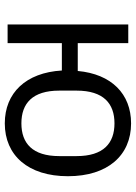

<svg xmlns="http://www.w3.org/2000/svg" viewBox="100 -668 580 821"><g transform="rotate(90 390.5 -258.0)"><path d="M508 12C645 12 734 -88 734 -258C734 -428 645 -528 508 -528C382 -528 297 -444 284 -300H165V-516H85V0H165V-232H282C291 -78 378 12 508 12ZM508 -59C423 -59 368 -106 368 -221V-295C368 -410 423 -457 508 -457C593 -457 648 -410 648 -295V-221C648 -106 593 -59 508 -59Z"/></g></svg>

Font: LVC Sans
Style: Regular
Weight: 400
Designer: Mike Abbink, Paul van der Laan, Pieter van Rosmalen
Foundry: Bold Monday
Version: Version 3.0